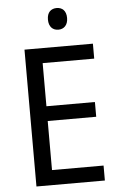

<svg xmlns="http://www.w3.org/2000/svg" viewBox="-61 -957 621 998"><g transform="rotate(-5 250.0 -457.5)"><path d="M273 -915C244 -915 223 -897 223 -859C223 -821 244 -802 273 -802C301 -802 323 -821 323 -859C323 -897 302 -915 273 -915ZM445 0V-78H176V-334H429V-411H176V-636H445V-714H88V0Z"/></g></svg>

Font: Noto Sans Bengali SemiCondensed
Style: Regular
Weight: 400
Width: 4
Designer: Jelle Bosma - Monotype Design Team
Foundry: Monotype Imaging Inc.
Version: Version 2.003